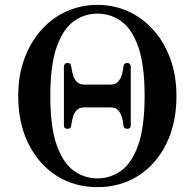

<svg xmlns="http://www.w3.org/2000/svg" viewBox="-20 -758 801 790"><path d="M381 12Q287 12 213.5 -34.5Q140 -81 97.5 -165.5Q55 -250 55 -363Q55 -448 80.5 -517Q106 -586 150.5 -635.5Q195 -685 254.5 -711.5Q314 -738 381 -738Q448 -738 507 -711.5Q566 -685 610.5 -635.5Q655 -586 680.5 -517Q706 -448 706 -363Q706 -250 664 -165.5Q622 -81 548.5 -34.5Q475 12 381 12ZM381 -24Q435 -24 479 -56Q523 -88 549 -162Q575 -236 575 -363Q575 -491 549 -565Q523 -639 479 -670.5Q435 -702 381 -702Q327 -702 283 -670Q239 -638 213 -564Q187 -490 187 -363Q187 -236 213 -162Q239 -88 283 -56Q327 -24 381 -24ZM258 -228Q243 -228 243 -242V-485Q243 -490 247 -494.5Q251 -499 258 -499Q272 -499 273 -485Q275 -470 279.5 -452.5Q284 -435 295 -422.5Q306 -410 326 -410H436Q456 -410 466.5 -422.5Q477 -435 482 -452.5Q487 -470 488 -485Q489 -499 504 -499Q510 -499 514 -494.5Q518 -490 518 -485V-242Q518 -228 504 -228Q489 -228 488 -241Q487 -257 482 -274.5Q477 -292 466.5 -304Q456 -316 436 -316H326Q306 -316 295 -304Q284 -292 279.5 -274.5Q275 -257 273 -241Q272 -228 258 -228Z"/></svg>

Font: Zen Old Mincho
Style: Bold
Weight: 700
Designer: Yoshimichi Ohira
Foundry: Positype
Version: Version 1.500